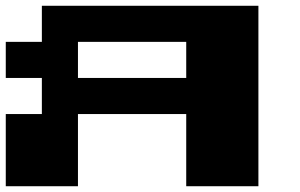

<svg xmlns="http://www.w3.org/2000/svg" viewBox="-20 -770 1040 665"><path d="M0 -125V-375H125V-500H0V-625H125V-750H875V-125H625V-375H250V-125ZM250 -500H625V-625H250Z"/></svg>

Font: Press Start 2P
Style: Regular
Weight: 400
Designer: CodeMan38
Foundry: CodeMan38
Version: Version 3.000